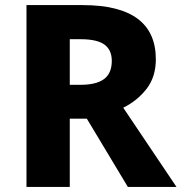

<svg xmlns="http://www.w3.org/2000/svg" viewBox="-20 -734 713 754"><path d="M304 -714Q592 -714 592 -501Q592 -432 555.5 -385Q519 -338 464 -311L673 0H482L321 -268H254V0H84V-714ZM297 -580H254V-401H297Q358 -401 388.5 -423.5Q419 -446 419 -495Q419 -538 390 -559Q361 -580 297 -580Z"/></svg>

Font: Noto Sans Gurmukhi UI ExtraBold
Style: Regular
Weight: 800
Designer: Jelle Bosma - Monotype Design Team
Foundry: Monotype Imaging Inc.
Version: Version 2.004; ttfautohint (v1.8.4.7-5d5b)